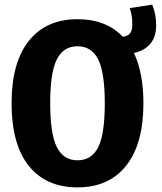

<svg xmlns="http://www.w3.org/2000/svg" viewBox="-20 -793 701 830"><path d="M559 -564Q600 -477 600 -347Q600 -171 525.5 -77Q451 17 315 17Q179 17 104.5 -76Q30 -169 30 -347Q30 -522 104.5 -616Q179 -710 315 -710Q439 -710 511 -634Q533 -637 542.5 -649.5Q552 -662 552 -686Q552 -709 549.5 -724Q547 -739 541 -758L638 -773Q655 -733 655 -684Q655 -634 630 -604Q605 -574 559 -564ZM433 -347Q433 -479 404.5 -536Q376 -593 315 -593Q254 -593 225.5 -536Q197 -479 197 -347Q197 -213 226 -156.5Q255 -100 315 -100Q376 -100 404.5 -156.5Q433 -213 433 -347Z"/></svg>

Font: Fira Sans Condensed
Style: Bold
Weight: 700
Width: 3
Designer: bBox Type GmbH & Carrois Corporate GbR & Edenspiekermann AG
Foundry: bBox Type GmbH & Carrois Corporate GbR & Edenspiekermann AG
Version: Version 4.301